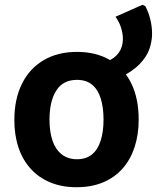

<svg xmlns="http://www.w3.org/2000/svg" viewBox="-20 -773 656 803"><path d="M300 10Q239 10 190.5 -10Q142 -30 108.5 -67Q75 -104 57.5 -155.5Q40 -207 40 -271Q40 -358 71.5 -422Q103 -486 162 -521Q221 -556 302 -556Q381 -556 439 -522.5Q497 -489 528.5 -425.5Q560 -362 560 -273Q560 -210 543 -158Q526 -106 493 -68.5Q460 -31 411.5 -10.5Q363 10 300 10ZM302 -107Q340 -107 364.5 -127Q389 -147 401 -184.5Q413 -222 413 -273Q413 -323 401.5 -360.5Q390 -398 365.5 -418.5Q341 -439 302 -439Q244 -439 215.5 -394.5Q187 -350 187 -273Q187 -222 199.5 -185Q212 -148 238 -127.5Q264 -107 302 -107ZM428 -516Q460 -529 477 -553Q494 -577 494 -611Q494 -631 487 -655Q480 -679 463 -703L576 -753L588 -747Q602 -720 609 -690.5Q616 -661 616 -632Q616 -601 605 -568.5Q594 -536 563.5 -504.5Q533 -473 474 -444Z"/></svg>

Font: Noto Sans Mono
Style: Bold
Weight: 700
Designer: Monotype Design Team
Foundry: Monotype Imaging Inc.
Version: Version 2.014